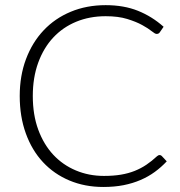

<svg xmlns="http://www.w3.org/2000/svg" viewBox="-20 -736 716 764"><path d="M615 -119Q620 -119 623.5 -115.5L643.5 -94Q621.5 -70.5 595.8 -51.8Q570 -33 539.2 -19.8Q508.5 -6.5 471.8 0.8Q435 8 391 8Q317.5 8 256.2 -17.8Q195 -43.5 151 -90.8Q107 -138 82.8 -205Q58.5 -272 58.5 -354Q58.5 -434.5 83.5 -501Q108.5 -567.5 153.5 -615.2Q198.5 -663 261.5 -689.2Q324.5 -715.5 400.5 -715.5Q473 -715.5 529 -693Q585 -670.5 631 -629.5L615.5 -607Q611.5 -601 603 -601Q597 -601 583.5 -612Q570 -623 546 -636.2Q522 -649.5 486.2 -660.5Q450.5 -671.5 400.5 -671.5Q336.5 -671.5 283.2 -649.5Q230 -627.5 191.8 -586.5Q153.5 -545.5 132 -486.5Q110.5 -427.5 110.5 -354Q110.5 -279 132.2 -220Q154 -161 192 -120.2Q230 -79.5 281.8 -57.8Q333.5 -36 393.5 -36Q431.5 -36 461.2 -41Q491 -46 516 -56Q541 -66 562.5 -80.5Q584 -95 605 -114.5Q607.5 -116.5 610 -117.8Q612.5 -119 615 -119Z"/></svg>

Font: LatoLatin Light
Style: Regular
Weight: 300
Designer: Lukasz Dziedzic with Adam Twardoch and Botio Nikoltchev
Foundry: tyPoland Lukasz Dziedzic
Version: Version 2.015; 2015-08-06; http://www.latofonts.com/